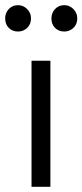

<svg xmlns="http://www.w3.org/2000/svg" viewBox="-47 -723 319 743"><path d="M0 0ZM148 -488V0H75V-488ZM23 -601Q1 -601 -13 -615Q-27 -629 -27 -652Q-27 -673 -13 -688Q1 -703 23 -703Q43 -703 58 -688Q73 -673 73 -652Q73 -629 58 -615Q43 -601 23 -601ZM202 -601Q180 -601 166 -615Q152 -629 152 -652Q152 -673 166 -688Q180 -703 202 -703Q222 -703 237 -688Q252 -673 252 -652Q252 -629 237 -615Q222 -601 202 -601Z"/></svg>

Font: Rosa Sans Light
Style: Regular
Weight: 300
Designer: Pentagram / MCKL
Foundry: Pentagram / MCKL
Version: Version 1.005;September 16, 2019;FontCreator 11.5.0.2425 64-